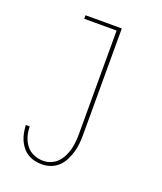

<svg xmlns="http://www.w3.org/2000/svg" viewBox="-138 -609 775 920"><g transform="rotate(20 250.0 -148.5)"><path d="M185 223Q166 223 147 218.5Q128 214 112 204Q96 194 84 179Q72 164 64.5 146.5Q57 129 53.5 110Q50 91 49 72H69Q69 97 76 121.5Q83 146 98 165.5Q113 185 136.5 195Q160 205 185 205Q205 205 224.5 197Q244 189 258 174Q272 159 281 140.5Q290 122 295 102Q300 82 301.5 61.5Q303 41 303 20V-502H138V-520H323V20Q323 43 321 66Q319 89 312.5 111Q306 133 295.5 154Q285 175 268.5 191Q252 207 230 215Q208 223 185 223Z"/></g></svg>

Font: Zed Mono Thin
Style: Regular
Weight: 100
Monospace: yes
Designer: Belleve Invis
Foundry: Belleve Invis
Version: Version 1.0.0; ttfautohint (v1.8.4)